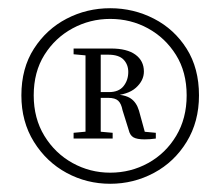

<svg xmlns="http://www.w3.org/2000/svg" viewBox="-20 -789 537 467"><path d="M359 -466V-452Q350 -451 345 -450.5Q340 -450 332 -450Q313 -450 304.5 -455Q296 -460 293 -473L278 -521Q275 -537 267.5 -544Q260 -551 243 -551H206V-565H245Q269 -565 280.5 -579.5Q292 -594 292 -614Q292 -632 280.5 -644Q269 -656 243 -656H206V-671H250Q289 -671 309.5 -656Q330 -641 330 -615Q330 -593 310.5 -575.5Q291 -558 250 -556L254 -560Q284 -559 298 -549.5Q312 -540 318 -520L335 -458L316 -470ZM202 -470H209L254 -466V-452H159V-466ZM202 -653 159 -657V-671H206V-656ZM62 -557Q62 -501 88 -458.5Q114 -416 156.5 -392.5Q199 -369 248 -369Q298 -369 340.5 -392.5Q383 -416 408.5 -458.5Q434 -501 434 -557Q434 -614 408 -655.5Q382 -697 340 -720Q298 -743 248 -743Q199 -743 156.5 -720Q114 -697 88 -655.5Q62 -614 62 -557ZM188 -452V-671H225V-452ZM32 -557Q32 -623 62.5 -670.5Q93 -718 142 -743.5Q191 -769 248 -769Q305 -769 354.5 -743.5Q404 -718 434 -670.5Q464 -623 464 -557Q464 -493 434 -444Q404 -395 354.5 -368.5Q305 -342 248 -342Q191 -342 142 -368.5Q93 -395 62.5 -444Q32 -493 32 -557Z"/></svg>

Font: Noto Serif JP ExtraLight Light
Style: Regular
Weight: 300
Version: Version 2.003-H1;hotconv 1.1.1;makeotfexe 2.6.0